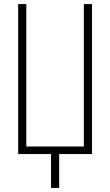

<svg xmlns="http://www.w3.org/2000/svg" viewBox="-20 -755 540 941"><path d="M230 166V0H69V-735H109V-37H391V-735H431V0H270V166Z"/></svg>

Font: Iosevka Term Curly Extralight
Style: Regular
Weight: 200
Designer: Belleve Invis
Foundry: Belleve Invis
Version: Version 32.3.0